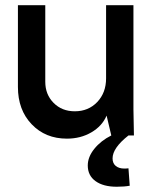

<svg xmlns="http://www.w3.org/2000/svg" viewBox="-20 -520 589 737"><path d="M236.8 12.2Q154.3 12.2 101.6 -43Q48.8 -98.1 48.8 -186V-500H153.8V-206.1Q153.8 -157.2 185.8 -125Q217.8 -92.8 267.1 -92.8Q319.3 -92.8 353.3 -128.4Q387.2 -164.1 387.2 -219.2V-500H492.2V-100.1L494.1 0H473.1Q412.1 47.9 412.1 87.9Q412.1 106.9 424.3 116.9Q436.5 127 457 127Q467.3 127 473.1 126L478 192.9Q458 196.8 428.2 196.8Q376.5 196.8 346.7 175.3Q316.9 153.8 316.9 115.2Q316.9 82.5 342 51.3Q367.2 20 407.2 0L389.2 -76.2Q372.1 -36.1 330.8 -12Q289.6 12.2 236.8 12.2Z"/></svg>

Font: Apfel Grotezk Mittel
Style: Regular
Weight: 500
Designer: Luigi Gorlero
Foundry: © 2023, Luigi Gorlero & Collletttivo
Version: Version 2.000;Glyphs 3.2 (3217)